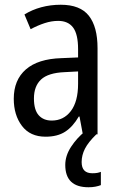

<svg xmlns="http://www.w3.org/2000/svg" viewBox="-20 -566 500 809"><path d="M236 -546Q318 -546 354.5 -499.5Q391 -453 391 -363V0H329L315 -75H312Q287 -32 254.5 -11Q222 10 172 10Q107 10 72.5 -35.5Q38 -81 38 -150Q38 -229 89 -273.5Q140 -318 239 -321L309 -324V-359Q309 -422 288 -450Q267 -478 225 -478Q197 -478 168 -468.5Q139 -459 109 -443L83 -505Q115 -525 154 -535.5Q193 -546 236 -546ZM252 -262Q183 -259 153 -231Q123 -203 123 -151Q123 -103 143 -80.5Q163 -58 198 -58Q248 -58 278.5 -98Q309 -138 309 -213V-265ZM324 117Q324 164 369 164Q381 164 389.5 162.5Q398 161 405 158V214Q395 218 382 220.5Q369 223 353 223Q255 223 255 129Q255 90 279.5 52.5Q304 15 339 -13L386 0Q352 33 338 60.5Q324 88 324 117Z"/></svg>

Font: Noto Sans Hebrew Condensed
Style: Regular
Weight: 400
Width: 3
Designer: Monotype Design Team
Foundry: Monotype Imaging Inc.
Version: Version 2.004; ttfautohint (v1.8.4.7-5d5b)